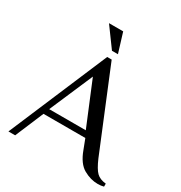

<svg xmlns="http://www.w3.org/2000/svg" viewBox="-193 -972 1048 1113"><g transform="rotate(30 331.0 -415.0)"><path d="M452 -125 427 -190H147L67 0H22L302 -660H332L552 -125Q577 -67 599 -45.5Q621 -24 662 -20V0Q644 5 622 5Q574 5 527 -21.5Q480 -48 452 -125ZM162 -230H407L287 -520ZM308 -705 213 -835H308L348 -705Z"/></g></svg>

Font: Philosopher
Style: Regular
Weight: 400
Designer: Jovanny Lemonad
Foundry: Jovanny Lemonad
Version: Version 2.000